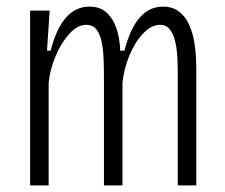

<svg xmlns="http://www.w3.org/2000/svg" viewBox="-20 -560 681 580"><path d="M71 0V-528H130L122 -407H133Q167 -540 250 -540Q279 -540 297 -526Q315 -512 325 -490.5Q335 -469 339 -446.5Q343 -424 343 -407H356Q390 -540 472 -540Q502 -540 521.5 -524.5Q541 -509 551.5 -485Q562 -461 566.5 -435Q571 -409 572 -387Q573 -365 573 -354V0H517V-329Q517 -353 516 -380.5Q515 -408 510 -431.5Q505 -455 494 -470Q483 -485 463 -485Q437 -485 412 -458.5Q387 -432 370.5 -391.5Q354 -351 350 -310V0H294V-329Q294 -353 293 -380.5Q292 -408 287.5 -431.5Q283 -455 272 -470Q261 -485 241 -485Q214 -485 189.5 -458Q165 -431 148 -390.5Q131 -350 127 -310V0Z"/></svg>

Font: Bricolage Grotesque 10pt Condensed ExtraLight
Style: Regular
Weight: 200
Width: 3
Designer: Mathieu Triay
Foundry: Atelier Triay
Version: Version 1.000; ttfautohint (v1.8.4.7-5d5b);gftools[0.9.32]